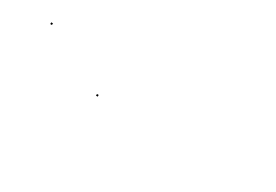

<svg xmlns="http://www.w3.org/2000/svg" viewBox="-7 -461 704 490"><g transform="rotate(30 344.5 -215.5)"><path d="M59.1 -263.4H64.1V-268.4H59.1ZM251.6 -163.4H256.6V-168.4H251.6Z"/></g></svg>

Font: FRB American Cursive Just Endings
Style: Italic
Weight: 400
Italic angle: -25°
Version: Version 2.0;Modular Font Editor K font №1